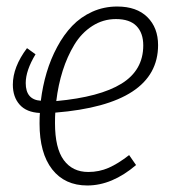

<svg xmlns="http://www.w3.org/2000/svg" viewBox="-20 -552 522 583"><path d="M460 -415Q460 -235.4 147.9 -210Q147 -198.7 147 -178.2Q147 -102.1 173.6 -65.9Q200.2 -29.8 248 -29.8Q281.2 -29.8 310.1 -42.5Q338.9 -55.2 372.1 -81.1L393.1 -50.8Q320.3 11.2 245.1 11.2Q176.8 11.2 138.4 -37.8Q100.1 -86.9 100.1 -176.8Q100.1 -197.8 101.1 -209Q60.5 -210.9 39.8 -234.1Q19 -257.3 19 -294.9Q19 -348.6 62 -405.8L87.9 -387.2Q58.1 -337.9 58.1 -299.8Q58.1 -249 104 -246.1Q109.4 -290.5 121.6 -331.5Q133.8 -372.6 153.6 -409.4Q173.3 -446.3 199.2 -473.4Q225.1 -500.5 260.3 -516.4Q295.4 -532.2 335.9 -532.2Q395 -532.2 427.5 -500Q460 -467.8 460 -415ZM332 -494.1Q293 -494.1 260.3 -473.1Q227.5 -452.1 205.8 -416.3Q184.1 -380.4 170.4 -337.2Q156.7 -293.9 150.9 -245.1Q283.2 -257.3 349.1 -298.1Q415 -338.9 415 -414.1Q415 -451.7 394.5 -472.9Q374 -494.1 332 -494.1Z"/></svg>

Font: Fira Sans Compressed ExtraLight
Style: Italic
Weight: 250
Width: 3
Italic angle: -8°
Designer: Carrois Corporate & Edenspiekermann AG
Foundry: Carrois Corporate GbR & Edenspiekermann AG
Version: Version 4.203;PS 004.203;hotconv 1.0.88;makeotf.lib2.5.64775